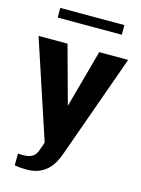

<svg xmlns="http://www.w3.org/2000/svg" viewBox="-144 -787 790 1076"><g transform="rotate(15 251.0 -249.0)"><path d="M-9 -528 179 41 164 83C152 123 129 140 79 140C73 140 66 139 58 139H50V207C71 211 93 213 120 213C224 213 271 147 296 74L511 -528H343L251 -192L159 -528ZM68 -655H440V-711H68Z"/></g></svg>

Font: Aerodynamic
Style: Bd
Weight: 500
Designer: Google
Version: Version 2.000980; 2014